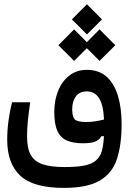

<svg xmlns="http://www.w3.org/2000/svg" viewBox="-20 -686 626 922"><path d="M286.1 216.3Q140.1 216.3 77.4 157.7Q14.6 99.1 14.6 -14.6Q14.6 -61 21 -107.7Q27.3 -154.3 38.1 -194.8H125Q117.7 -144 113.8 -106.2Q109.9 -68.4 109.9 -30.3Q109.9 25.4 127.4 57.4Q145 89.4 184.6 102.8Q224.1 116.2 289.6 116.2Q348.1 116.2 384.5 109.1Q420.9 102.1 441.4 84Q460.9 67.4 469 39.1Q477.1 10.7 479 -32.2L466.8 -31.7Q456.5 -13.2 436.3 -5.6Q416 2 378.4 2Q333 2 302.2 -10.7Q271.5 -23.4 256.1 -56.2Q240.7 -88.9 240.7 -147.9Q240.7 -205.6 259.8 -251.5Q278.8 -297.4 314 -324Q349.1 -350.6 397 -350.6Q454.6 -350.6 491.5 -317.9Q528.3 -285.2 546.1 -226.6Q564 -168 564 -90.3Q564 9.3 541.5 77.6Q519 146 459.2 181.2Q399.4 216.3 286.1 216.3ZM479.5 -112.3Q476.1 -184.6 454.8 -215.8Q433.6 -247.1 397 -247.1Q362.3 -247.1 344.5 -223.4Q326.7 -199.7 326.7 -161.1Q326.7 -126.5 338.6 -113.3Q350.6 -100.1 394.5 -100.1Q435.5 -100.1 479.5 -112.3ZM458 -393.6 397 -454.6 335.9 -393.6 260.3 -468.8 335.9 -544.9 397 -483.4 458 -544.9 533.7 -468.8ZM397.5 -520.5 325.2 -592.8 397.5 -665.5 469.7 -592.8Z"/></svg>

Font: CaskaydiaCove NFP
Style: Regular
Weight: 400
Designer: Aaron Bell
Foundry: Saja Typeworks
Version: Version 2111.001; VTT 6.35;Nerd Fonts 3.1.1